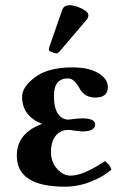

<svg xmlns="http://www.w3.org/2000/svg" viewBox="-20 -700 483 730"><path d="M245.1 -680.2Q263.2 -680.2 289.6 -668Q315.9 -655.8 315.9 -642.1Q315.9 -633.3 311 -627L207 -504.9Q200.2 -497.1 195.8 -497.1Q189 -497.1 177.5 -501.5Q166 -505.9 166 -511.2Q166 -517.1 167 -520L216.8 -663.1Q223.1 -680.2 245.1 -680.2ZM173.8 -121.1Q173.8 -84 197 -58.1Q220.2 -32.2 248 -32.2Q296.9 -32.2 377.9 -86.9Q395 -79.1 403.8 -55.2Q375 -29.3 326.4 -9.8Q277.8 9.8 227.1 9.8Q43.9 9.8 43.9 -107.9Q43.9 -193.8 140.1 -229Q64 -258.8 64 -332Q64 -370.1 114 -407Q164.1 -443.8 254.9 -443.8Q317.9 -443.8 354 -421.9Q390.1 -399.9 390.1 -369.1Q390.1 -329.1 342.8 -329.1Q301.8 -329.1 283.2 -362.8Q262.2 -401.9 238.8 -401.9Q184.6 -401.9 185.1 -335Q185.1 -290 200.4 -267.6Q215.8 -245.1 241.2 -245.1Q244.1 -246.1 249 -246.1Q274.9 -250 292 -250Q341.8 -250 341.8 -227.1Q341.8 -200.2 291 -200.2Q288.1 -200.2 277.6 -201.7Q267.1 -203.1 264.2 -203.1Q248 -206.1 240.2 -206.1Q209.5 -206.1 191.7 -183.6Q173.8 -161.1 173.8 -121.1Z"/></svg>

Font: Linux Libertine
Style: Bold
Weight: 700
Designer: Philipp H. Poll
Foundry: Philipp H. Poll
Version: Version 5.0.3